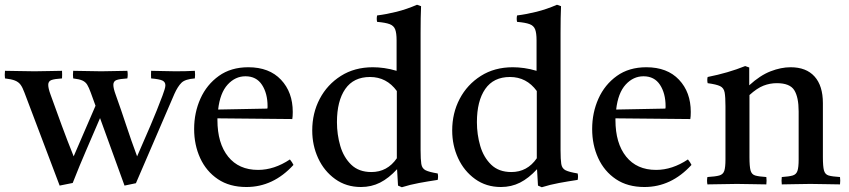

<svg xmlns="http://www.w3.org/2000/svg" viewBox="-34 -775 3573 808"><path d="M538 -4 490 6 387 -278Q358 -210 329.5 -144.5Q301 -79 272 -5L217 6L69 -385Q61 -407 52.5 -418.5Q44 -430 29 -436Q14 -442 -13 -445Q-15 -459 -13 -477Q16 -477 47 -476Q78 -475 111 -475Q139 -475 172 -476Q205 -477 227 -477Q228 -461 227 -445Q195 -443 182 -438Q169 -433 169 -418Q169 -403 179 -376Q202 -312 225.5 -248Q249 -184 276 -117L368 -330L348 -385Q340 -407 333 -418.5Q326 -430 313 -436Q300 -442 274 -445Q272 -459 274 -477Q303 -477 332 -476Q361 -475 392 -475Q418 -475 449 -476Q480 -477 502 -477Q505 -461 502 -445Q469 -443 456 -438Q443 -433 443 -418Q443 -403 453 -376Q476 -312 497 -248Q518 -184 543 -117Q572 -183 599 -246Q626 -309 650 -373Q655 -387 658.5 -398Q662 -409 662 -416Q662 -430 649.5 -436Q637 -442 602 -445Q601 -461 602 -477Q626 -477 651 -476Q676 -475 705 -475Q731 -475 747 -475.5Q763 -476 786 -477Q788 -460 786 -445Q745 -442 729.5 -426.5Q714 -411 700 -380Z M1003 12Q932 12 883 -21Q834 -54 808.5 -109.5Q783 -165 783 -232Q783 -301 809.5 -360Q836 -419 887 -455.5Q938 -492 1011 -492Q1099 -492 1148.5 -439.5Q1198 -387 1198 -304Q1198 -294 1197.5 -286.5Q1197 -279 1196 -274L881 -277Q881 -273 881 -270Q881 -172 926 -116Q971 -60 1052 -60Q1120 -60 1186 -104Q1196 -92 1201 -81Q1116 12 1003 12ZM884 -314 1091 -318Q1092 -320 1092 -323.5Q1092 -327 1092 -328Q1092 -382 1068.5 -418Q1045 -454 999 -454Q956 -454 924 -419Q892 -384 884 -314Z M1657 13 1641 6 1637 -63Q1602 -25 1565.5 -6.5Q1529 12 1485 12Q1423 12 1376.5 -21.5Q1330 -55 1305 -109Q1280 -163 1280 -226Q1280 -299 1311.5 -359Q1343 -419 1400.5 -455.5Q1458 -492 1535 -492Q1558 -492 1583 -488.5Q1608 -485 1635 -477V-605Q1635 -636 1629 -651.5Q1623 -667 1605.5 -673.5Q1588 -680 1553 -683Q1550 -696 1553 -710Q1593 -715 1635 -725.5Q1677 -736 1721 -755L1738 -749Q1737 -727 1736.5 -699Q1736 -671 1736 -638V-142Q1736 -104 1739 -85Q1742 -66 1757 -58.5Q1772 -51 1808 -45Q1811 -32 1808 -18Q1768 -12 1730 -5Q1692 2 1657 13ZM1636 -392Q1593 -451 1523 -451Q1454 -451 1419 -400.5Q1384 -350 1384 -261Q1384 -209 1398 -161Q1412 -113 1444 -82Q1476 -51 1529 -51Q1596 -51 1636 -109Z M2246 13 2230 6 2226 -63Q2191 -25 2154.5 -6.5Q2118 12 2074 12Q2012 12 1965.5 -21.5Q1919 -55 1894 -109Q1869 -163 1869 -226Q1869 -299 1900.5 -359Q1932 -419 1989.5 -455.5Q2047 -492 2124 -492Q2147 -492 2172 -488.5Q2197 -485 2224 -477V-605Q2224 -636 2218 -651.5Q2212 -667 2194.5 -673.5Q2177 -680 2142 -683Q2139 -696 2142 -710Q2182 -715 2224 -725.5Q2266 -736 2310 -755L2327 -749Q2326 -727 2325.5 -699Q2325 -671 2325 -638V-142Q2325 -104 2328 -85Q2331 -66 2346 -58.5Q2361 -51 2397 -45Q2400 -32 2397 -18Q2357 -12 2319 -5Q2281 2 2246 13ZM2225 -392Q2182 -451 2112 -451Q2043 -451 2008 -400.5Q1973 -350 1973 -261Q1973 -209 1987 -161Q2001 -113 2033 -82Q2065 -51 2118 -51Q2185 -51 2225 -109Z M2678 12Q2607 12 2558 -21Q2509 -54 2483.5 -109.5Q2458 -165 2458 -232Q2458 -301 2484.5 -360Q2511 -419 2562 -455.5Q2613 -492 2686 -492Q2774 -492 2823.5 -439.5Q2873 -387 2873 -304Q2873 -294 2872.5 -286.5Q2872 -279 2871 -274L2556 -277Q2556 -273 2556 -270Q2556 -172 2601 -116Q2646 -60 2727 -60Q2795 -60 2861 -104Q2871 -92 2876 -81Q2791 12 2678 12ZM2559 -314 2766 -318Q2767 -320 2767 -323.5Q2767 -327 2767 -328Q2767 -382 2743.5 -418Q2720 -454 2674 -454Q2631 -454 2599 -419Q2567 -384 2559 -314Z M3256 1Q3254 -15 3256 -30Q3287 -32 3302 -36.5Q3317 -41 3322 -56Q3327 -71 3327 -104V-306Q3327 -366 3308.5 -395.5Q3290 -425 3235 -425Q3206 -425 3179 -414.5Q3152 -404 3120 -375V-114Q3120 -75 3124.5 -58Q3129 -41 3144 -36.5Q3159 -32 3191 -30Q3193 -15 3191 1Q3163 1 3132.5 0Q3102 -1 3067 -1Q3035 -1 3004 0Q2973 1 2943 1Q2940 -15 2943 -30Q2977 -32 2993 -36.5Q3009 -41 3014 -56Q3019 -71 3019 -104V-328Q3019 -367 3015.5 -386Q3012 -405 2996.5 -412.5Q2981 -420 2944 -425Q2941 -439 2944 -451Q3030 -468 3102 -497L3119 -491V-416Q3165 -458 3209 -475Q3253 -492 3293 -492Q3359 -492 3394 -453Q3429 -414 3429 -341V-114Q3429 -75 3433.5 -58Q3438 -41 3453 -36.5Q3468 -32 3501 -30Q3503 -15 3501 1Q3471 1 3442.5 0Q3414 -1 3376 -1Q3339 -1 3311.5 0Q3284 1 3256 1Z"/></svg>

Font: Tiro Bangla
Style: Regular
Weight: 400
Designer: Bangla: John Hudson & Fiona Ross. Latin: John Hudson.
Foundry: Tiro Typeworks Ltd.
Version: Version 1.60